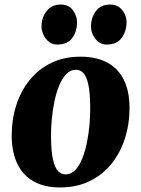

<svg xmlns="http://www.w3.org/2000/svg" viewBox="-20 -811 621 845"><path d="M333.5 -561.5Q403.5 -561.5 451.5 -536Q499.5 -510.5 524.5 -460.8Q549.5 -411 550 -339Q550.5 -267 530.2 -203Q510 -139 470.8 -90.2Q431.5 -41.5 374.5 -13.8Q317.5 14 244.5 14Q176.5 14 129.2 -12Q82 -38 57.2 -88.2Q32.5 -138.5 31.5 -209.5Q31 -283 51.2 -346.8Q71.5 -410.5 110.5 -458.8Q149.5 -507 205.8 -534.2Q262 -561.5 333.5 -561.5ZM314.5 -504Q290 -504 271.8 -485Q253.5 -466 240.5 -434.5Q227.5 -403 219.5 -364.2Q211.5 -325.5 207.8 -284.8Q204 -244 204.5 -208Q205 -145.5 213 -109.5Q221 -73.5 235 -58.5Q249 -43.5 267.5 -43.5Q292.5 -43.5 310.8 -62.2Q329 -81 341.8 -112.8Q354.5 -144.5 362.5 -183.5Q370.5 -222.5 374 -263.2Q377.5 -304 377 -341Q376.5 -404.5 368.5 -440Q360.5 -475.5 346.8 -489.8Q333 -504 314.5 -504ZM231.5 -615Q202 -615 182.2 -640Q162.5 -665 162.5 -695.5Q163.5 -735 185.8 -763Q208 -791 247 -791Q282.5 -791 300.8 -766.2Q319 -741.5 319 -712.5Q319 -673 298.2 -644Q277.5 -615 231.5 -615ZM449 -615Q419.5 -615 399.8 -640Q380 -665 380.5 -695.5Q381 -735 402.8 -763Q424.5 -791 464.5 -791Q499 -791 518.2 -766.2Q537.5 -741.5 537 -712.5Q536.5 -673 515.5 -644Q494.5 -615 449 -615Z"/></svg>

Font: Merriweather 36pt Black
Style: Italic
Weight: 900
Italic angle: -7.8°
Version: Version 2.101